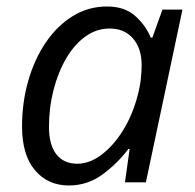

<svg xmlns="http://www.w3.org/2000/svg" viewBox="-20 -565 605 595"><path d="M193.4 9.8Q128.4 9.8 88.4 -37.4Q48.3 -84.5 48.3 -173.3Q48.3 -247.1 67.4 -314Q86.4 -380.9 121.6 -432.9Q156.7 -484.9 205.1 -514.9Q253.4 -544.9 312 -544.9Q366.2 -544.9 399.2 -515.4Q432.1 -485.8 447.3 -448.2H452.1L483.4 -535.2H545.4L432.1 0H367.2L381.8 -103.5H377.9Q344.7 -59.1 298.1 -24.7Q251.5 9.8 193.4 9.8ZM219.7 -57.6Q257.3 -57.6 294.2 -85.2Q331.1 -112.8 360.6 -159.9Q390.1 -207 405.8 -266.1Q413.6 -294.9 416.3 -319.1Q418.9 -343.3 418.9 -364.3Q418.9 -414.6 392.3 -445.6Q365.7 -476.6 319.8 -476.6Q278.8 -476.6 244.4 -451.7Q210 -426.8 184.8 -383.5Q159.7 -340.3 145.8 -285.9Q131.8 -231.4 131.8 -171.9Q131.8 -115.7 154.8 -86.7Q177.7 -57.6 219.7 -57.6Z"/></svg>

Font: Open Sans
Style: Italic
Weight: 400
Italic angle: -12°
Designer: Monotype Design Team
Foundry: Monotype Imaging Inc.
Version: Version 3.000; ttfautohint (v1.8.4)